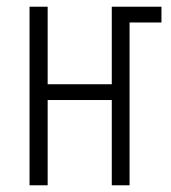

<svg xmlns="http://www.w3.org/2000/svg" viewBox="-20 -552 509 572"><path d="M68 0V-532H122V-301H313V-532H461V-485H366V0H313V-254H122V0Z"/></svg>

Font: Noto Sans ExtraCondensed Light
Style: Regular
Weight: 300
Width: 2
Designer: Monotype Design Team
Foundry: Monotype Imaging Inc.
Version: Version 2.013; ttfautohint (v1.8.4.7-5d5b)